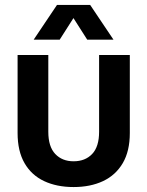

<svg xmlns="http://www.w3.org/2000/svg" viewBox="-20 -743 595 775"><path d="M277 12Q209 12 158 -12Q107 -36 79 -84.5Q51 -133 51 -206V-521H175V-211Q175 -151 203 -121.5Q231 -92 277 -92Q324 -92 352 -121.5Q380 -151 380 -211V-521H504V-206Q504 -133 475.5 -84.5Q447 -36 396 -12Q345 12 277 12ZM210 -723H344L438 -583H332L251 -710H302L221 -583H116Z"/></svg>

Font: TikTok Sans 24pt SemiBold
Style: Regular
Weight: 600
Version: Version 4.000